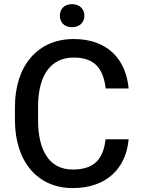

<svg xmlns="http://www.w3.org/2000/svg" viewBox="-20 -912 692 941"><path d="M497.6 -229.5C485.8 -134.3 444.8 -81.1 335.9 -81.1C217.3 -81.1 166.5 -181.6 166.5 -323.2V-388.2C166.5 -539.1 225.6 -629.9 341.3 -629.9C446.8 -629.9 486.3 -573.2 498 -478.5H610.4C597.2 -621.6 507.3 -720.7 341.3 -720.7C164.6 -720.7 53.2 -590.3 53.2 -387.2V-323.2C53.2 -121.1 163.6 9.8 335.9 9.8C505.9 9.8 598.6 -90.8 610.4 -229.5ZM273.4 -835.4C273.4 -803.2 294.4 -778.8 333 -778.8C371.1 -778.8 393.6 -803.2 393.6 -835.4C393.6 -866.7 371.1 -891.6 333 -891.6C294.4 -891.6 273.4 -866.7 273.4 -835.4Z"/></svg>

Font: Bert Sans Medium
Style: Regular
Weight: 500
Designer: Christian Robertson (Google), Cristiano Sobral
Foundry: Google, Cristiano Sobral
Version: Version 3.101